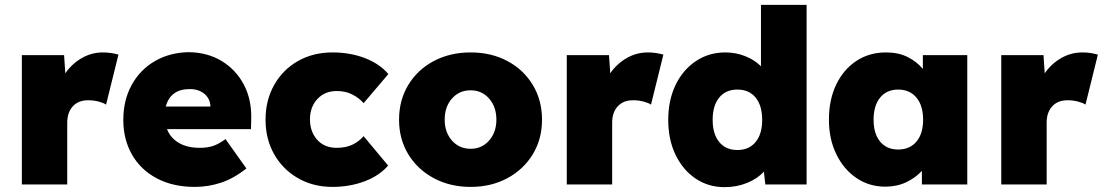

<svg xmlns="http://www.w3.org/2000/svg" viewBox="-20 -760 4553 791"><path d="M70 0V-533H244L249 -458Q276 -497 316.5 -520.5Q357 -544 404 -544Q422 -544 438 -541.5Q454 -539 468 -535L417 -329Q407 -336 386.5 -341.5Q366 -347 343 -347Q303 -347 280 -322Q257 -297 257 -255V0Z M783 10Q692 10 625.5 -25.5Q559 -61 523.5 -123.5Q488 -186 488 -266Q488 -347 522.5 -410Q557 -473 618.5 -508.5Q680 -544 758 -545Q835 -544 893.5 -508.5Q952 -473 984.5 -411.5Q1017 -350 1015 -270L1014 -228H668Q682 -192 716.5 -171.5Q751 -151 804 -151Q835 -151 858.5 -159Q882 -167 909 -187L995 -66Q942 -24 889.5 -7Q837 10 783 10ZM762 -393Q682 -393 663 -321H847Q846 -353 822.5 -373Q799 -393 762 -393Z M1350 10Q1270 10 1207.5 -26Q1145 -62 1109.5 -124.5Q1074 -187 1074 -267Q1074 -347 1109.5 -410Q1145 -473 1207.5 -508.5Q1270 -544 1350 -544Q1422 -544 1482.5 -521Q1543 -498 1580 -455L1478 -335Q1460 -356 1432 -370.5Q1404 -385 1367 -385Q1318 -385 1287.5 -352Q1257 -319 1257 -268Q1257 -218 1286.5 -184.5Q1316 -151 1367 -151Q1405 -151 1432 -164Q1459 -177 1478 -199L1579 -78Q1543 -36 1482 -13Q1421 10 1350 10Z M1919 10Q1834 10 1767 -26Q1700 -62 1662 -124.5Q1624 -187 1624 -267Q1624 -347 1662 -410Q1700 -473 1767 -508.5Q1834 -544 1919 -544Q2004 -544 2070.5 -508.5Q2137 -473 2175 -410Q2213 -347 2213 -267Q2213 -187 2175 -124.5Q2137 -62 2070.5 -26Q2004 10 1919 10ZM1919 -147Q1965 -147 1995 -181Q2025 -215 2025 -267Q2025 -320 1995 -354Q1965 -388 1919 -388Q1872 -388 1842 -354Q1812 -320 1812 -267Q1812 -215 1842 -181Q1872 -147 1919 -147Z M2315 0V-533H2489L2494 -458Q2521 -497 2561.5 -520.5Q2602 -544 2649 -544Q2667 -544 2683 -541.5Q2699 -539 2713 -535L2662 -329Q2652 -336 2631.5 -341.5Q2611 -347 2588 -347Q2548 -347 2525 -322Q2502 -297 2502 -255V0Z M2965 11Q2898 11 2845.5 -24.5Q2793 -60 2763 -122.5Q2733 -185 2733 -266Q2733 -347 2763 -409.5Q2793 -472 2846.5 -508Q2900 -544 2968 -544Q3012 -544 3050.5 -528.5Q3089 -513 3115 -487V-740H3303V0H3133L3127 -53Q3101 -24 3058 -6.5Q3015 11 2965 11ZM3018 -142Q3066 -142 3093 -175Q3120 -208 3120 -266Q3120 -325 3093 -358Q3066 -391 3018 -391Q2970 -391 2943 -358Q2916 -325 2916 -266Q2916 -208 2943 -175Q2970 -142 3018 -142Z M3627 9Q3561 9 3508.5 -26.5Q3456 -62 3425.5 -124.5Q3395 -187 3395 -267Q3395 -349 3425 -411.5Q3455 -474 3508 -509Q3561 -544 3630 -544Q3681 -544 3718.5 -525.5Q3756 -507 3782 -476V-533H3965V0H3778V-56Q3751 -27 3713 -9Q3675 9 3627 9ZM3680 -144Q3728 -144 3755.5 -176.5Q3783 -209 3783 -267Q3783 -325 3755.5 -358Q3728 -391 3680 -391Q3633 -391 3606 -358Q3579 -325 3579 -267Q3579 -209 3606 -176.5Q3633 -144 3680 -144Z M4105 0V-533H4279L4284 -458Q4311 -497 4351.5 -520.5Q4392 -544 4439 -544Q4457 -544 4473 -541.5Q4489 -539 4503 -535L4452 -329Q4442 -336 4421.5 -341.5Q4401 -347 4378 -347Q4338 -347 4315 -322Q4292 -297 4292 -255V0Z"/></svg>

Font: Lexend ExtraBold
Style: Regular
Weight: 800
Designer: Bonnie Shaver-Troup, Thomas Jockin
Foundry: Lexend
Version: Version 1.007; ttfautohint (v1.8.3)